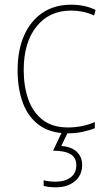

<svg xmlns="http://www.w3.org/2000/svg" viewBox="-20 -558 454 818"><path d="M269 10Q195 10 147.5 -24.5Q100 -59 77.5 -119.5Q55 -180 55 -259Q55 -344 82.5 -406.5Q110 -469 161 -503.5Q212 -538 283 -538Q341 -538 387 -516L381 -492Q357 -503 332.5 -508Q308 -513 283 -513Q190 -513 135.5 -445Q81 -377 81 -260Q81 -190 100.5 -135Q120 -80 161.5 -47.5Q203 -15 270 -15Q300 -15 329.5 -21Q359 -27 384 -38V-12Q363 -3 333 3.5Q303 10 269 10ZM330 145Q330 188 299 214Q268 240 219 240Q188 240 166 234V210Q187 216 219 216Q256 216 280.5 198Q305 180 305 146Q305 113 280 98.5Q255 84 206 84L246 0H272L241 64Q284 67 307 88.5Q330 110 330 145Z"/></svg>

Font: Noto Sans SemiCondensed Thin
Style: Regular
Weight: 100
Width: 4
Designer: Monotype Design Team
Foundry: Monotype Imaging Inc.
Version: Version 2.013; ttfautohint (v1.8.4.7-5d5b)